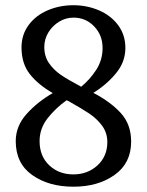

<svg xmlns="http://www.w3.org/2000/svg" viewBox="-20 -702 560 732"><path d="M480 -162.1Q480 -80.1 417 -35.2Q354 9.8 259.8 9.8Q165.5 9.8 102.8 -34.7Q40 -79.1 40 -164.1Q40 -221.2 81.1 -267.1Q122.1 -313 181.2 -347.2Q125 -379.4 93.5 -419.7Q62 -460 62 -521Q62 -569.8 89.1 -606.4Q116.2 -643.1 161.6 -662.6Q207 -682.1 259.8 -682.1Q311.5 -682.1 357.2 -662.6Q402.8 -643.1 430.4 -606Q458 -568.8 458 -519Q458 -465.8 422.1 -422.4Q386.2 -378.9 335.9 -348.1Q402.8 -313 441.4 -270Q480 -227.1 480 -162.1ZM148.9 -522.9Q148.9 -486.8 167 -460.9Q185.1 -435.1 211.4 -417Q237.8 -398.9 288.1 -372.1L289.1 -371.1Q322.3 -397.9 346.7 -435.5Q371.1 -473.1 371.1 -519Q371.1 -567.9 339.1 -601.3Q307.1 -634.8 259.8 -634.8Q231 -634.8 205.6 -619.4Q180.2 -604 164.6 -578.6Q148.9 -553.2 148.9 -522.9ZM389.2 -160.2Q389.2 -195.3 369.6 -222.2Q350.1 -249 321 -268.6Q292 -288.1 242.2 -315.9L233.9 -319.8Q191.9 -290 161.4 -251Q130.9 -211.9 130.9 -164.1Q130.9 -106.9 167.5 -72Q204.1 -37.1 259.8 -37.1Q314 -37.1 351.6 -71.5Q389.2 -106 389.2 -160.2Z"/></svg>

Font: Sura
Style: Regular
Weight: 400
Designer: Carolina Giovagnoli
Foundry: Huerta Tipografica
Version: Version 1.003;PS 001.002;hotconv 1.0.70;makeotf.lib2.5.58329